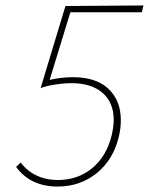

<svg xmlns="http://www.w3.org/2000/svg" viewBox="-20 -679 546 704"><path d="M238 -634 162 -386Q204 -396 247 -396Q333 -396 378 -353Q423 -310 423 -239Q423 -208 416 -179Q396 -94 335 -44.5Q274 5 191 5Q92 5 39 -67L56 -83Q79 -52 114 -35.5Q149 -19 193 -19Q265 -19 317.5 -62Q370 -105 389 -181Q397 -215 397 -239Q397 -303 356 -338.5Q315 -374 243 -374Q215 -374 182.5 -369Q150 -364 129 -356L220 -657L506 -659L500 -634Z"/></svg>

Font: Ysabeau Infant Extralight
Style: Italic
Weight: 200
Italic angle: -12°
Designer: Christian Thalmann (Catharsis Fonts)
Version: Version 0.003